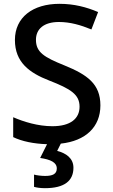

<svg xmlns="http://www.w3.org/2000/svg" viewBox="-20 -744 590 1004"><path d="M364 133C364 83 325 57 279 45L298 7C428 -7 505 -80 505 -193C505 -305 437 -353 317 -402C210 -445 168 -471 168 -536C168 -592 209 -629 288 -629C347 -629 402 -613 458 -590L493 -681C432 -707 367 -724 291 -724C151 -724 58 -653 58 -535C58 -418 134 -363 237 -323C350 -279 396 -250 396 -186C396 -124 349 -84 254 -84C179 -84 104 -107 49 -131V-27C94 -5 157 8 226 10L190 82C244 90 277 105 277 137C277 166 255 176 216 176C197 176 172 173 158 169V233C171 237 192 240 215 240C318 240 364 201 364 133Z"/></svg>

Font: Noto Sans Lisu Medium
Style: Regular
Weight: 500
Designer: Monotype Design Team. David Williams.
Foundry: Monotype Imaging Inc.
Version: Version 2.102